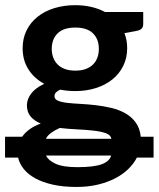

<svg xmlns="http://www.w3.org/2000/svg" viewBox="-26 -542 614 742"><path d="M-6.5 -13.5H59.5Q83 -47 131.5 -64.5Q107.5 -74.5 92.8 -91.2Q78 -108 78 -135.5Q78 -158 94.2 -180Q110.5 -202 145 -218Q106 -239 83.8 -274Q61.5 -309 61.5 -356Q61.5 -394 76.8 -424.8Q92 -455.5 119.2 -477.2Q146.5 -499 183.8 -510.5Q221 -522 265 -522Q298 -522 327 -515.2Q356 -508.5 380 -495.5H527.5V-449.5Q527.5 -438 521.5 -431.5Q515.5 -425 501 -422.5L455 -414Q460 -401 462.8 -386.5Q465.5 -372 465.5 -356Q465.5 -318 450.2 -287.2Q435 -256.5 408.2 -235Q381.5 -213.5 344.8 -201.8Q308 -190 265 -190Q235.5 -190 206.5 -195.5Q195 -190 189.8 -184.2Q184.5 -178.5 184.5 -170Q184.5 -158.5 198 -152.8Q211.5 -147 233.8 -144.5Q256 -142 284.8 -140.5Q313.5 -139 344 -135.5Q374.5 -132 404 -125Q433.5 -118 457.8 -104.5Q482 -91 498.2 -69Q514.5 -47 518 -13.5H567.5V67H503Q491 90.5 469.8 111.2Q448.5 132 419 147.2Q389.5 162.5 352 171.5Q314.5 180.5 270 180.5Q218 180.5 178 171.5Q138 162.5 110 147Q82 131.5 65.5 110.8Q49 90 44 67H-6.5ZM265 -269Q288 -269 305 -275.2Q322 -281.5 333.2 -292.5Q344.5 -303.5 350.2 -319Q356 -334.5 356 -353Q356 -391 333.2 -413.2Q310.5 -435.5 265 -435.5Q219.5 -435.5 196.8 -413.2Q174 -391 174 -353Q174 -335 179.8 -319.5Q185.5 -304 196.8 -292.8Q208 -281.5 225.2 -275.2Q242.5 -269 265 -269ZM272.5 104Q337.5 104 367.8 92.5Q398 81 403.5 59H152Q160 77.5 188.8 90.8Q217.5 104 272.5 104ZM404.5 -5.5Q402 -20.5 383 -27.2Q364 -34 335.5 -37.2Q307 -40.5 272.8 -42Q238.5 -43.5 205 -47.5Q186 -39 171.5 -28.5Q157 -18 151.5 -5.5Z"/></svg>

Font: Lato
Style: Bold
Weight: 700
Designer: Lukasz Dziedzic
Foundry: tyPoland Lukasz Dziedzic
Version: Version 2.007; 2014-02-27